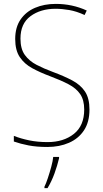

<svg xmlns="http://www.w3.org/2000/svg" viewBox="-20 -744 530 985"><path d="M439 -182Q439 -118 411 -75.5Q383 -33 334 -11.5Q285 10 223 10Q168 10 126.5 2Q85 -6 51 -18V-47Q86 -33 129.5 -24Q173 -15 224 -15Q306 -15 359 -57Q412 -99 412 -182Q412 -231 391.5 -261Q371 -291 332 -311.5Q293 -332 237 -353Q186 -372 145.5 -394Q105 -416 81.5 -451Q58 -486 58 -544Q58 -604 85.5 -644Q113 -684 160 -704Q207 -724 266 -724Q351 -724 425 -690L414 -667Q373 -686 335.5 -692.5Q298 -699 265 -699Q188 -699 136.5 -661Q85 -623 85 -546Q85 -493 107.5 -462Q130 -431 167.5 -411.5Q205 -392 251 -375Q308 -354 350.5 -331.5Q393 -309 416 -274.5Q439 -240 439 -182ZM283 68Q274 106 259.5 146Q245 186 224 221H208V214Q216 198 225.5 169.5Q235 141 243 111.5Q251 82 253 61H283Z"/></svg>

Font: Noto Sans Bengali SemiCondensed Thin
Style: Regular
Weight: 100
Width: 4
Designer: Joana Ranito - Universal Thirst; Jelle Bosma - Monotype Design Team
Foundry: Universal Thirst ehf.
Version: Version 3.000; ttfautohint (v1.8.4.7-5d5b)